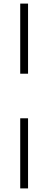

<svg xmlns="http://www.w3.org/2000/svg" viewBox="-20 -828 268 1068"><path d="M92.5 -418V-808H136V-418ZM92.5 220V-170H136V220Z"/></svg>

Font: Encode Sans Condensed Thin ExtraLight
Style: Regular
Weight: 250
Version: Version 3.002